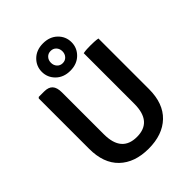

<svg xmlns="http://www.w3.org/2000/svg" viewBox="-254 -1033 1178 1178"><g transform="rotate(-45 335.0 -444.0)"><path d="M595 -244.5Q595 -119.5 525.5 -53Q456 13.5 335 13.5Q214.5 13.5 145.2 -53Q76 -119.5 76 -244.5V-681.5L82.5 -688.5H130Q167.5 -688.5 185.2 -669Q203 -649.5 203 -607.5V-244Q203 -88.5 335.5 -88.5Q467.5 -88.5 467.5 -244V-683Q482.5 -686 499.2 -686.8Q516 -687.5 529.5 -687.5Q542.5 -687.5 561.2 -686.8Q580 -686 595 -683ZM204.5 -783.5Q204.5 -833 240.2 -867.8Q276 -902.5 333.5 -902.5Q391 -902.5 426.8 -867.8Q462.5 -833 462.5 -783.5Q462.5 -734.5 426.8 -699.5Q391 -664.5 333.5 -664.5Q276 -664.5 240.2 -699.5Q204.5 -734.5 204.5 -783.5ZM283.5 -783.5Q283.5 -761 297.5 -745.8Q311.5 -730.5 333.5 -730.5Q355.5 -730.5 369.5 -745.8Q383.5 -761 383.5 -783.5Q383.5 -806.5 369.5 -821.5Q355.5 -836.5 333.5 -836.5Q311.5 -836.5 297.5 -821.5Q283.5 -806.5 283.5 -783.5Z"/></g></svg>

Font: Signika Negative SC SemiBold
Style: Regular
Weight: 600
Designer: Anna Giedryś
Foundry: Anna Giedryś
Version: Version 2.000; ttfautohint (v1.8.3) -l 8 -r 50 -G 200 -x 9 -